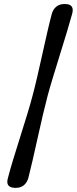

<svg xmlns="http://www.w3.org/2000/svg" viewBox="-20 -791 381 954"><path d="M141.5 -314.5Q152 -353 164.5 -407.2Q177 -461.5 190 -520Q203 -578.5 215.2 -632Q227.5 -685.5 237.5 -722.5Q244 -745.5 260.5 -758.5Q277 -771.5 302.5 -771Q352 -771 338.5 -722Q329 -687 313 -634.2Q297 -581.5 278.8 -522.8Q260.5 -464 243.8 -409Q227 -354 216.5 -314.5Q206 -275 193 -219.8Q180 -164.5 167 -105.5Q154 -46.5 141.8 6.5Q129.5 59.5 120.5 94.5Q105 143.5 55.5 142.5Q5 141.5 19.5 93Q29 56 45.2 2.5Q61.5 -51 80 -109.5Q98.5 -168 115 -222Q131.5 -276 141.5 -314.5Z"/></svg>

Font: Fraunces 9pt S000 Black
Style: Italic
Weight: 900
Italic angle: -16°
Version: Version 1.000; ttfautohint (v1.8.3)